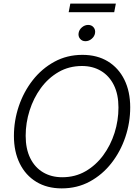

<svg xmlns="http://www.w3.org/2000/svg" viewBox="-20 -1046 775 1077"><path d="M326.2 10.7Q244.1 10.7 183.8 -25.9Q123.5 -62.5 90.8 -128.9Q58.1 -195.3 58.1 -283.2Q58.1 -369.1 85.4 -450.2Q112.8 -531.2 163.6 -596.2Q214.4 -661.1 285.2 -699.7Q356 -738.3 442.4 -738.3Q524.9 -738.3 585 -701.7Q645 -665 677.7 -598.9Q710.4 -532.7 710.4 -443.8Q710.4 -357.9 683.1 -276.9Q655.8 -195.8 605 -130.9Q554.2 -65.9 483.6 -27.6Q413.1 10.7 326.2 10.7ZM329.1 -51.8Q401.4 -51.8 459.5 -85.2Q517.6 -118.7 559.1 -175Q600.6 -231.4 622.6 -300.8Q644.5 -370.1 644.5 -442.9Q644.5 -516.6 618.7 -568.6Q592.8 -620.6 546.6 -648.2Q500.5 -675.8 439.9 -675.8Q367.2 -675.8 308.8 -642.1Q250.5 -608.4 209.2 -552Q168 -495.6 146 -426Q124 -356.4 124 -284.2Q124 -210.9 149.7 -158.9Q175.3 -106.9 221.7 -79.3Q268.1 -51.8 329.1 -51.8ZM459.5 -814.9Q440.4 -814.9 429.2 -828.4Q418 -841.8 420.9 -860.4Q423.8 -879.4 439.7 -892.8Q455.6 -906.2 474.6 -906.2Q493.7 -906.2 504.9 -892.8Q516.1 -879.4 513.2 -860.4Q510.3 -841.8 494.4 -828.4Q478.5 -814.9 459.5 -814.9ZM629.9 -1025.9 620.6 -977.5H365.2L374.5 -1025.9Z"/></svg>

Font: Inter 28pt Light
Style: Italic
Weight: 300
Italic angle: -9.3988°
Designer: Rasmus Andersson
Foundry: rsms
Version: Version 4.001;git-66647c0bb